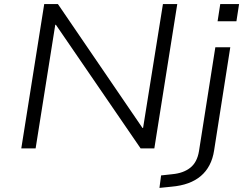

<svg xmlns="http://www.w3.org/2000/svg" viewBox="-20 -725 1200 938"><path d="M84 0 196 -705H263L676 -100H679L776 -705H846L734 0H667L253 -604H250L154 0ZM1043 -621 1056 -705H1148L1135 -621ZM759 193 767 132 822 126Q876 121 909.5 94.5Q943 68 952 14L1032 -494H1105L1026 10Q1020 50 1003.5 81.5Q987 113 961 135Q935 157 899.5 170Q864 183 818 187Z"/></svg>

Font: Nunito Sans 7pt SemiExpanded Light
Style: Italic
Weight: 300
Width: 6
Italic angle: -9°
Designer: Vernon Adams
Foundry: Vernon Adams
Version: Version 3.101;gftools[0.9.27]